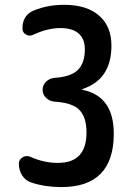

<svg xmlns="http://www.w3.org/2000/svg" viewBox="-20 -760 540 790"><path d="M109.4 -8.8Q85 -16.6 71.3 -38.1Q57.6 -59.6 57.6 -85.9Q57.6 -103.5 73.2 -112.8Q88.9 -122.1 106.4 -114.3Q160.2 -89.8 218.8 -89.8Q335.9 -89.8 335.9 -214.8Q335.9 -278.3 306.2 -308.1Q276.4 -337.9 203.1 -341.8Q183.6 -343.8 169.4 -357.4Q155.3 -371.1 155.3 -390.1Q155.3 -409.2 168.5 -422.9Q181.6 -436.5 202.1 -439.5Q270.5 -443.4 299.8 -471.7Q329.1 -500 329.1 -557.6Q329.1 -599.6 303.7 -622.1Q278.3 -644.5 228.5 -644.5Q175.8 -644.5 117.2 -617.2Q102.5 -609.4 87.4 -617.7Q72.3 -626 72.3 -642.6Q72.3 -697.3 119.1 -716.8Q175.8 -740.2 244.1 -740.2Q336.9 -740.2 387.7 -695.8Q438.5 -651.4 438.5 -572.3Q438.5 -432.6 319.3 -393.6Q318.4 -393.6 318.4 -391.6V-390.6Q448.2 -365.2 448.2 -210Q448.2 9.8 232.4 9.8Q166 9.8 109.4 -8.8Z"/></svg>

Font: Rounded-X Mgen+ 2m medium
Style: Regular
Weight: 500
Designer: [Source Han Sans]
Ryoko NISHIZUKA  (kana & ideographs); Paul D. Hunt (Latin, Greek & Cyrillic); Wenlong ZHANG  (bopomofo
Version: Version 1.059.20150602